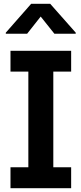

<svg xmlns="http://www.w3.org/2000/svg" viewBox="-20 -996 431 1016"><path d="M144.9 -975.9 10.7 -823.2V-817.5H123.6L195.3 -908.4L267.8 -817.5H380.7V-823.2L245.7 -975.9ZM130 -617.2V-110.8H35.5V0H356.5V-110.8H262.1V-617.2H356.5V-727.3H35.5V-617.2Z"/></svg>

Font: Riot Sans 2.0
Style: Bold
Weight: 600
Designer: Rasmus Andersson
Foundry: rsms
Version: Version 3.006;hotconv 1.0.109;makeotfexe 2.5.65596